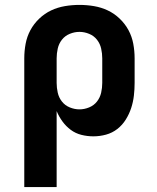

<svg xmlns="http://www.w3.org/2000/svg" viewBox="-20 -548 640 783"><path d="M79 215V-310Q79 -340 84.5 -369.5Q90 -399 104 -425Q118 -451 140 -472Q162 -493 188.5 -505.5Q215 -518 244.5 -523Q274 -528 304 -528Q334 -528 363.5 -523Q393 -518 419.5 -505.5Q446 -493 468 -472Q490 -451 504 -425Q518 -399 523.5 -369.5Q529 -340 529 -310V-210Q529 -184 526 -158Q523 -132 515 -107.5Q507 -83 493 -60.5Q479 -38 458.5 -22Q438 -6 412.5 1Q387 8 361 8Q336 8 312 2Q288 -4 268.5 -18.5Q249 -33 234.5 -53Q220 -73 211 -95V215ZM304 -102Q324 -102 343.5 -110Q363 -118 375.5 -134Q388 -150 392.5 -170Q397 -190 397 -210V-310Q397 -330 392.5 -350Q388 -370 375.5 -386Q363 -402 343.5 -410Q324 -418 304 -418Q284 -418 264.5 -410Q245 -402 232.5 -386Q220 -370 215.5 -350Q211 -330 211 -310V-210Q211 -190 215.5 -170Q220 -150 232.5 -134Q245 -118 264.5 -110Q284 -102 304 -102Z"/></svg>

Font: Iosevka Extrabold Extended
Style: Regular
Weight: 800
Width: 7
Monospace: yes
Designer: Belleve Invis
Foundry: Belleve Invis
Version: Version 32.5.0; ttfautohint (v1.8.4)